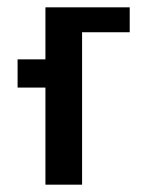

<svg xmlns="http://www.w3.org/2000/svg" viewBox="-20 -504 401 524"><path d="M334 -484H104V-342H28V-265H104V0H204V-416H334Z"/></svg>

Font: Hussar Tani
Style: Bold
Weight: 700
Foundry: Cannot Into Space Fonts
Version: Version 0.92